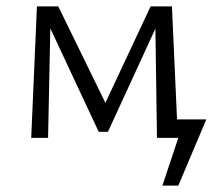

<svg xmlns="http://www.w3.org/2000/svg" viewBox="-20 -433 680 603"><path d="M540 150H490L540 0H473L468 -343L319 -19H290L138 -344L131 0H78L96 -413H163L311 -110L453 -413H520L536 -58H628Z"/></svg>

Font: Ysabeau Infant
Style: Regular
Weight: 400
Designer: Christian Thalmann (Catharsis Fonts)
Version: Version 0.003